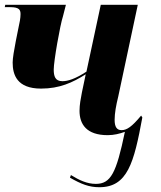

<svg xmlns="http://www.w3.org/2000/svg" viewBox="-29 -556 676 804"><path d="M387 228C505 228 532 126 567 -64L562 -72C523 -25 502 -11 480 -11C460 -11 451 -25 451 -54C451 -81 457 -115 466 -151L548 -536H393L333 -256C285 -225 255 -216 232 -216C202 -216 196 -237 196 -265C196 -299 222 -449 235 -489L247 -536H-7L-9 -526H14C51 -526 57 -515 57 -497C57 -480 53 -460 48 -438L37 -383C30 -347 24 -312 24 -294C24 -243 42 -185 143 -185C220 -185 275 -210 330 -245L314 -169C309 -143 304 -117 304 -92C304 -36 333 10 422 10C448 10 472 4 494 -4C458 169 435 214 372 214C335 214 302 198 268 177L264 188C311 215 344 228 387 228Z"/></svg>

Font: Noto Serif Display Condensed ExtraBold
Style: Italic
Weight: 800
Width: 3
Italic angle: -12°
Designer: Monotype Design Team
Foundry: Monotype Imaging Inc.
Version: Version 2.009